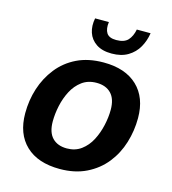

<svg xmlns="http://www.w3.org/2000/svg" viewBox="-113 -853 858 956"><g transform="rotate(15 315.5 -375.0)"><path d="M45 -214Q45 -281 64.5 -342Q84 -403 123 -452.5Q162 -502 220.5 -530.5Q279 -559 358 -559Q470 -559 532 -500Q594 -441 594 -335Q594 -270 575 -208Q556 -146 517 -97Q478 -48 419 -19Q360 10 282 10Q169 10 107 -49Q45 -108 45 -214ZM188 -210Q188 -154 215 -126Q242 -98 290 -98Q333 -98 364 -121Q395 -144 414 -180.5Q433 -217 442.5 -259.5Q452 -302 452 -340Q452 -396 425 -424Q398 -452 350 -452Q306 -452 275 -429Q244 -406 225 -369.5Q206 -333 197 -291Q188 -249 188 -210ZM383 -612Q334 -612 303.5 -632.5Q273 -653 262 -686.5Q251 -720 259 -760H330Q325 -724 338 -703.5Q351 -683 388 -683Q429 -683 448 -703.5Q467 -724 474 -760H545Q539 -720 520 -686.5Q501 -653 467 -632.5Q433 -612 383 -612Z"/></g></svg>

Font: Kufam SemiBold
Style: Italic
Weight: 600
Italic angle: -11°
Designer: Artur Schmal
Foundry: Original Type
Version: Version 1.301; ttfautohint (v1.8.3)